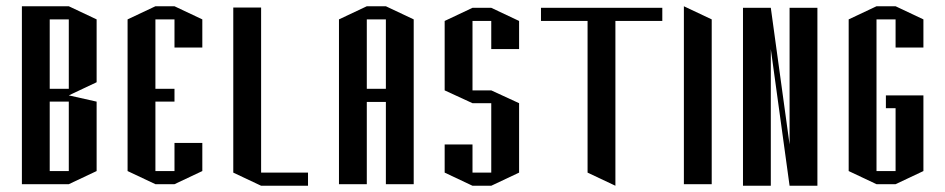

<svg xmlns="http://www.w3.org/2000/svg" viewBox="-20 -552 3022 614"><path d="M289 -490V-289L200 -247L289 -227V-5L200 37H50V-532H200ZM200 -5V-227H139V-5ZM200 -268V-490H139V-268Z M388 -490 477 -532H538L627 -490V-400H538V-490H477V-289V-268H538V-227H477V-5H538V-95H627V-5L538 37H477L388 -5Z M726 -528H815V0H965V42H815L726 0Z M1214 -532 1303 -490V37H1214V-226H1153V37H1064V-490L1153 -532ZM1214 -268V-490H1153V-268Z M1402 -90H1491V0H1551V-222H1491L1402 -263V-485L1491 -527H1551L1640 -485V-395H1551V-485H1491V-263H1551L1640 -222V0L1551 42H1491L1402 0Z M1948 -527H2098V-485H1948V42L1859 0V-485H1710V-527H1859Z M2167 -532 2256 -490V37H2167Z M2356 42V-527H2445L2505 -90V-527H2594V42H2505L2445 -395V42Z M2783 -532H2844L2933 -490V-400H2844V-490H2783V-5H2844V-206H2813V-247H2933V-5L2844 37H2783L2694 -5V-490Z"/></svg>

Font: Frankia
Style: Regular
Weight: 400
Version: Version 001.000